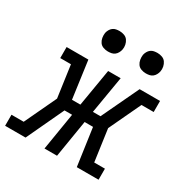

<svg xmlns="http://www.w3.org/2000/svg" viewBox="-200 -870 975 1009"><g transform="rotate(30 287.0 -366.0)"><path d="M91 0H-33V-67H41L132 -260L105 -453H40V-520H172L203 -294H254L292 -520H368L330 -294H376L483 -520H607V-453H533L442 -260L469 -67H534V0H402L370 -226H319L282 0H206L243 -226H197ZM469 -608Q455 -608 441 -613Q427 -618 419 -629.5Q411 -641 408.5 -655.5Q406 -670 408 -685Q410 -695 415.5 -705Q421 -715 429.5 -721.5Q438 -728 448.5 -730Q459 -732 470 -732Q484 -732 498 -727Q512 -722 520 -710.5Q528 -699 531 -684.5Q534 -670 531 -655Q529 -645 523.5 -635Q518 -625 509.5 -618.5Q501 -612 490.5 -610Q480 -608 469 -608ZM239 -608Q225 -608 211 -613Q197 -618 189 -629.5Q181 -641 178.5 -655.5Q176 -670 178 -685Q180 -695 185.5 -705Q191 -715 199.5 -721.5Q208 -728 218.5 -730Q229 -732 240 -732Q254 -732 268 -727Q282 -722 290 -710.5Q298 -699 301 -684.5Q304 -670 301 -655Q299 -645 293.5 -635Q288 -625 279.5 -618.5Q271 -612 260.5 -610Q250 -608 239 -608Z"/></g></svg>

Font: Iosevka HT Extended
Style: Italic
Weight: 400
Width: 7
Italic angle: -9°
Monospace: yes
Designer: Belleve Invis
Foundry: Belleve Invis
Version: Version 32.3.0; ttfautohint (v1.8.4)